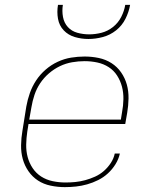

<svg xmlns="http://www.w3.org/2000/svg" viewBox="-20 -760 640 788"><path d="M246 8Q217 8 188 2Q159 -4 136 -19Q113 -34 97 -57Q81 -80 73.5 -107Q66 -134 66.5 -164Q67 -194 72 -223L88 -323Q93 -351 102.5 -378Q112 -405 128 -429.5Q144 -454 167 -474Q190 -494 217 -506.5Q244 -519 272 -523.5Q300 -528 327 -528Q357 -528 385.5 -522Q414 -516 437.5 -501Q461 -486 477 -463Q493 -440 500.5 -413Q508 -386 507.5 -356Q507 -326 502 -297L494 -251H97L92 -220Q88 -193 87.5 -166.5Q87 -140 93.5 -115.5Q100 -91 114 -70Q128 -49 149 -35.5Q170 -22 196 -16.5Q222 -11 249 -11Q269 -11 289 -13Q309 -15 329.5 -20.5Q350 -26 370 -35Q390 -44 406.5 -58.5Q423 -73 435 -91.5Q447 -110 451 -130H472Q467 -107 454 -86Q441 -65 423 -48.5Q405 -32 383 -21Q361 -10 338 -3.5Q315 3 292 5.5Q269 8 246 8ZM100 -269H476L481 -300Q486 -326 486.5 -353Q487 -380 480.5 -404.5Q474 -429 460.5 -450Q447 -471 426 -484.5Q405 -498 379.5 -503.5Q354 -509 327 -509Q302 -509 276 -504.5Q250 -500 226 -488.5Q202 -477 181 -459Q160 -441 145 -418.5Q130 -396 121.5 -370.5Q113 -345 109 -320ZM343 -600Q314 -600 287 -608Q260 -616 241.5 -635.5Q223 -655 218 -683Q213 -711 218 -740H238Q234 -715 238.5 -690.5Q243 -666 258.5 -649Q274 -632 297.5 -625.5Q321 -619 346 -619Q371 -619 396.5 -625.5Q422 -632 443.5 -649Q465 -666 477.5 -690.5Q490 -715 494 -740H514Q509 -711 495 -683Q481 -655 456.5 -635.5Q432 -616 402 -608Q372 -600 343 -600Z"/></svg>

Font: Iosevka Thin Extended Oblique
Style: Regular
Weight: 100
Width: 7
Italic angle: -9°
Monospace: yes
Designer: Belleve Invis
Foundry: Belleve Invis
Version: Version 32.5.0; ttfautohint (v1.8.4)